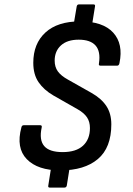

<svg xmlns="http://www.w3.org/2000/svg" viewBox="-20 -762 605 871"><path d="M254 11Q151 11 101.5 -40Q52 -91 77 -184Q79 -194 88 -194H162Q172 -194 169 -183Q157 -127 180.5 -99.5Q204 -72 264 -72Q325 -72 356.5 -101Q388 -130 388 -181Q388 -210 374.5 -230Q361 -250 331 -267L222 -329Q179 -354 155 -389Q131 -424 131 -477Q131 -564 186 -614.5Q241 -665 343 -665Q447 -665 493.5 -614Q540 -563 522 -476Q520 -464 511 -464H436Q426 -464 429 -475Q437 -529 413.5 -555.5Q390 -582 337 -582Q285 -582 256.5 -556Q228 -530 228 -487Q228 -458 242.5 -438Q257 -418 288 -401L396 -340Q440 -315 462.5 -281Q485 -247 485 -198Q485 -92 424 -40.5Q363 11 254 11ZM206 89Q197 89 199 80L212 -3L297 -8L283 80Q281 89 272 89ZM314 -650 328 -733Q330 -742 338 -742H404Q413 -742 411 -733L397 -646Z"/></svg>

Font: Sofia Sans Semi Condensed SemiBold
Style: Italic
Weight: 600
Italic angle: -9°
Version: Version 4.100